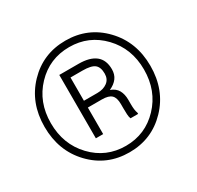

<svg xmlns="http://www.w3.org/2000/svg" viewBox="-156 -900 1115 1089"><g transform="rotate(-30 401.0 -355.5)"><path d="M49.8 -356Q49.8 -512.7 149.4 -616.7Q249 -720.7 396.5 -720.7Q543.5 -720.7 643.3 -616.7Q743.2 -512.7 743.2 -356Q743.2 -198.2 643.3 -94Q543.5 10.3 396.5 10.3Q249 10.3 149.4 -94Q49.8 -198.2 49.8 -356ZM91.3 -356Q91.3 -217.3 179.4 -124.5Q267.6 -31.7 396.5 -31.7Q524.9 -31.7 613 -124.5Q701.2 -217.3 701.2 -356Q701.2 -493.7 613 -585.9Q524.9 -678.2 396.5 -678.2Q267.1 -678.2 179.2 -585.9Q91.3 -493.7 91.3 -356ZM317.4 -328.1V-154.3H269.5V-569.3H395.5Q468.8 -569.3 506.6 -539.3Q544.4 -509.3 544.4 -448.2Q544.4 -414.6 526.9 -390.9Q509.3 -367.2 475.6 -352.1Q509.3 -339.8 523.7 -314.2Q538.1 -288.6 538.1 -251.5V-224.1Q538.1 -204.1 540 -188.5Q542 -172.9 546.4 -162.1V-154.3H496.6Q491.7 -165 490.7 -184.3Q489.7 -203.6 489.7 -224.6V-251Q489.7 -292.5 471.7 -310.3Q453.6 -328.1 409.2 -328.1ZM317.4 -372.6H405.8Q444.8 -372.6 470.7 -391.8Q496.6 -411.1 496.6 -447.3Q496.6 -489.7 474.6 -507.3Q452.6 -524.9 395.5 -524.9H317.4Z"/></g></svg>

Font: Franko
Style: Light
Weight: 300
Designer: Google
Version: Version 1.200310; 2013